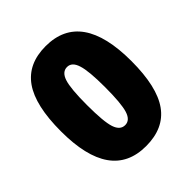

<svg xmlns="http://www.w3.org/2000/svg" viewBox="-190 -796 926 926"><g transform="rotate(-45 273.0 -333.0)"><path d="M320 -486.3Q306.4 -530.8 273 -530.8Q239.6 -530.8 225.5 -488.4Q211.3 -445.9 211.3 -332.2Q211.3 -218.4 225.5 -176.2Q239.6 -134 273.3 -134Q306.9 -134 320.5 -177.7Q334.2 -221.4 334.2 -332.4Q334.2 -443.4 320 -486.3ZM271 -674.9Q513.1 -674.9 513.1 -331.6Q513.1 -156.2 454.2 -73.6Q395.3 9.1 273 9.1Q32.9 9.1 32.9 -331.6Q32.9 -508.1 91.8 -591.5Q150.7 -674.9 271 -674.9Z"/></g></svg>

Font: Khula ExtraBold
Style: Regular
Weight: 800
Designer: Erin McLaughlin, Steve Matteson
Version: Version 1.002;PS 1.0;hotconv 1.0.72;makeotf.lib2.5.5900; ttf